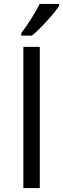

<svg xmlns="http://www.w3.org/2000/svg" viewBox="-20 -951 319 971"><path d="M279.3 -931.2V-920.9Q257.3 -888.7 214.8 -842.3Q172.4 -795.9 141.6 -771H87.4V-783.2Q110.8 -813.5 137.9 -856.4Q165 -899.4 180.7 -931.2ZM181.2 0H98.1V-713.9H181.2Z"/></svg>

Font: Open Sans Hebrew
Style: Regular
Weight: 400
Foundry: Ascender Corporation, Yanek Iontef
Version: Version 2.001;PS 002.001;hotconv 1.0.70;makeotf.lib2.5.58329